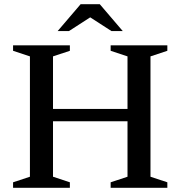

<svg xmlns="http://www.w3.org/2000/svg" viewBox="-20 -891 856 911"><path d="M231.5 -52.5 311.5 -26V0H42V-26L122 -52.5V-623.5L42 -650V-676H311.5V-650L231.5 -623.5ZM694 -52.5 774 -26V0H505V-26L585 -52.5V-623.5L505 -650V-676H774V-650L694 -623.5ZM168 -315.5V-374H648.5V-315.5ZM399 -814.5H417L307 -743.5H253.5L362.5 -871H453.5L562.5 -743.5H509Z"/></svg>

Font: Newsreader 16pt Medium
Style: Regular
Weight: 500
Designer: Hugues Gentile
Foundry: Production Type
Version: Version 1.003